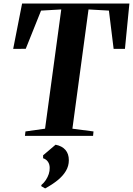

<svg xmlns="http://www.w3.org/2000/svg" viewBox="-20 -763 746 1078"><path d="M120 0 123 -25 233 -40.5 324 -710 210.5 -703.5 124.5 -489 54 -488.5 104 -743H706.5L681.5 -488.5H618L591.5 -703.5L477 -710L386.5 -40.5L505 -25L502.5 0ZM212 282.5V276Q227 263.5 237.5 247.5Q248 231.5 253.8 214Q259.5 196.5 259 179.5Q259 159.5 249.2 145.2Q239.5 131 222 125.5V109L292 49.5Q328 56.5 347.2 78.5Q366.5 100.5 366.5 136.5Q366.5 169 350 196.8Q333.5 224.5 303.8 248.8Q274 273 233.5 295Z"/></svg>

Font: Merriweather 120pt
Style: Bold Italic
Weight: 700
Italic angle: -7.8°
Version: Version 2.101